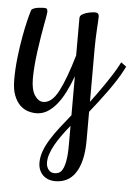

<svg xmlns="http://www.w3.org/2000/svg" viewBox="-59 -439 516 727"><g transform="rotate(5 199.0 -75.0)"><path d="M30.8 -386.2Q32.7 -391.1 40 -394Q47.4 -397 55.7 -398.2Q64 -399.4 71.3 -399.7Q78.6 -399.9 81.1 -399.9Q88.4 -399.9 90.6 -396.2Q92.8 -392.6 92.8 -384.8Q92.8 -380.9 90.3 -367.4Q87.9 -354 84.2 -334Q80.6 -314 76.4 -288.6Q72.3 -263.2 68.6 -236.3Q64.9 -209.5 62.5 -181.9Q60.1 -154.3 60.1 -129.9Q60.1 -87.4 74.2 -66.2Q88.4 -44.9 106.9 -44.9Q139.2 -44.9 164.1 -92.3Q189 -139.6 215.8 -231V-373Q215.8 -381.3 223.4 -386.5Q231 -391.6 240.7 -394.5Q250.5 -397.5 259.8 -398.7Q269 -399.9 272.9 -399.9Q288.1 -399.9 288.1 -384.8Q288.1 -379.4 287.4 -366.9Q286.6 -354.5 285.6 -337.6Q284.7 -320.8 283.9 -300.5Q283.2 -280.3 283.2 -259.8V-61Q292 -72.3 305.4 -90.8Q318.8 -109.4 333.3 -130.4Q347.7 -151.4 361.1 -172.4Q374.5 -193.4 382.8 -210L388.2 -220.2L408.2 -205.1L402.8 -194.8Q392.6 -174.3 378.4 -152.3Q364.3 -130.4 348.4 -108.2Q332.5 -85.9 315.7 -64.2Q298.8 -42.5 283.2 -22.9V85Q283.2 129.9 275.1 161.4Q267.1 192.9 252.9 212.6Q238.8 232.4 219.7 241.2Q200.7 250 178.2 250Q164.1 250 152.1 245.6Q140.1 241.2 131.3 232.7Q122.6 224.1 117.7 212.2Q112.8 200.2 112.8 185.1Q112.8 163.1 120.8 141.1Q128.9 119.1 143.3 95.7Q157.7 72.3 176.8 47.6Q195.8 22.9 217.8 -3.9V-151.9Q205.6 -118.7 191.4 -90.6Q177.2 -62.5 160.6 -42.5Q144 -22.5 125 -11.2Q106 0 84 0Q68.4 0 52 -5.1Q35.6 -10.3 21.7 -23.9Q7.8 -37.6 -1 -60.8Q-9.8 -84 -9.8 -120.1Q-9.8 -161.1 -4.9 -203.6Q0 -246.1 6.6 -282.7Q13.2 -319.3 20 -346.9Q26.9 -374.5 30.8 -386.2ZM172.9 220.2Q180.7 220.2 188.7 217Q196.8 213.9 203.1 202.6Q209.5 191.4 213.6 169.4Q217.8 147.5 217.8 109.9V36.1Q201.2 56.6 187.3 75.9Q173.3 95.2 163.1 113.5Q152.8 131.8 147 148.9Q141.1 166 141.1 182.1Q141.1 197.3 149.4 208.7Q157.7 220.2 172.9 220.2Z"/></g></svg>

Font: Rochester
Style: Regular
Weight: 400
Version: Version 1.006